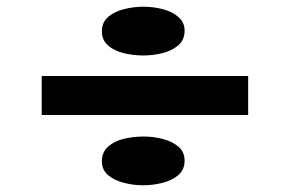

<svg xmlns="http://www.w3.org/2000/svg" viewBox="-20 -552 861 571"><path d="M104 -210V-326H718V-210ZM406 -1Q376 -1 347.5 -8.5Q319 -16 301 -31.5Q283 -47 283 -72Q283 -100 302 -116.5Q321 -133 349.5 -139.5Q378 -146 406 -146Q437 -146 465 -138.5Q493 -131 511 -115.5Q529 -100 529 -74Q529 -47 510 -31Q491 -15 462.5 -8Q434 -1 406 -1ZM406 -387Q376 -387 347.5 -394Q319 -401 301 -417Q283 -433 283 -459Q283 -486 302 -502Q321 -518 349.5 -525Q378 -532 406 -532Q437 -532 465 -524.5Q493 -517 511 -501Q529 -485 529 -461Q529 -433 510 -417Q491 -401 463 -394Q435 -387 406 -387Z"/></svg>

Font: Lexend Tera Medium
Style: Regular
Weight: 500
Designer: Bonnie Shaver-Troup, Thomas Jockin
Foundry: Lexend
Version: Version 1.007